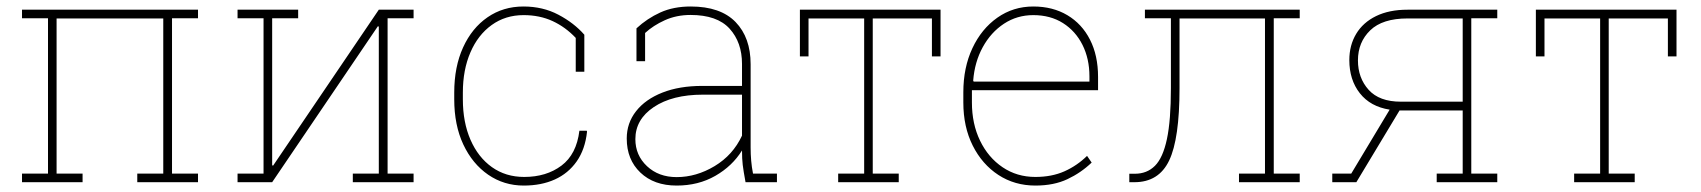

<svg xmlns="http://www.w3.org/2000/svg" viewBox="-20 -558 5208 588"><path d="M47.4 0V-26.4H127V-502H47.4V-528.3H586.4V-502H506.8V-26.4H586.4V0H400.4V-26.4H480V-501.5H153.3V-26.4H232.9V0Z M707.5 0V-26.4H787.1V-502H707.5V-528.3H813.5H893.1V-502H813.5V-51.8L816.4 -50.8L1140.1 -528.3H1167H1246.6V-502H1167V-26.4H1246.6V0H1060.5V-26.4H1140.1V-476.6L1137.2 -477.5L813.5 0Z M1584 10.3Q1523.4 10.3 1475.1 -22.9Q1426.8 -56.2 1398.9 -115.5Q1371.1 -174.8 1371.1 -253.9V-274.4Q1371.1 -353.5 1398.2 -412.8Q1425.3 -472.2 1473.1 -505.1Q1521 -538.1 1583 -538.1Q1642.6 -538.1 1690.2 -512.9Q1737.8 -487.8 1769.5 -451.7V-338.4H1743.2V-441.9Q1711.9 -475.1 1672.4 -493.4Q1632.8 -511.7 1583.5 -511.7Q1527.8 -511.7 1485.8 -481.4Q1443.8 -451.2 1420.7 -397.7Q1397.5 -344.2 1397.5 -274.4V-253.9Q1397.5 -183.6 1420.9 -129.9Q1444.3 -76.2 1486.6 -46.1Q1528.8 -16.1 1585.4 -16.1Q1653.3 -16.1 1699.5 -50.8Q1745.6 -85.4 1754.4 -157.7H1776.9L1777.8 -154.8Q1772 -100.6 1746.1 -63.7Q1720.2 -26.9 1679 -8.3Q1637.7 10.3 1584 10.3Z M2052.2 10.3Q1982.9 10.3 1941.2 -29.5Q1899.4 -69.3 1899.4 -133.8Q1899.4 -181.2 1928 -217.5Q1956.5 -253.9 2008.5 -274.4Q2060.5 -294.9 2130.9 -294.9H2252.4V-362.3Q2252.4 -428.2 2214.4 -470.2Q2176.3 -512.2 2094.7 -512.2Q2051.8 -512.2 2016.1 -496.1Q1980.5 -480 1955.6 -457V-370.6H1929.2V-471.2Q1961.9 -501.5 2002.2 -519.8Q2042.5 -538.1 2095.2 -538.1Q2186.5 -538.1 2232.7 -490.5Q2278.8 -442.9 2278.8 -361.3V-106.4Q2278.8 -85.9 2280.5 -65.9Q2282.2 -45.9 2286.1 -26.4H2359.4V0H2263.2Q2256.8 -34.7 2254.6 -53Q2252.4 -71.3 2252.4 -97.2Q2222.7 -49.3 2170.7 -19.5Q2118.7 10.3 2052.2 10.3ZM2052.2 -15.6Q2112.3 -15.6 2168.5 -49.3Q2224.6 -83 2252.4 -142.6V-268.1H2132.3Q2039.1 -268.1 1982.4 -230.2Q1925.8 -192.4 1925.8 -131.8Q1925.8 -82.5 1961.4 -49.1Q1997.1 -15.6 2052.2 -15.6Z M2546.9 0V-26.4H2626.5V-501.5H2456.1V-385.3H2429.7V-528.3H2860.4V-385.3H2834V-501.5H2652.8V-26.4H2732.4V0Z M3150.9 10.3Q3087.4 10.3 3037.6 -22.2Q2987.8 -54.7 2959 -112.1Q2930.2 -169.4 2930.2 -244.1V-275.4Q2930.2 -351.1 2958 -410.4Q2985.8 -469.7 3034.4 -503.9Q3083 -538.1 3144.5 -538.1Q3204.1 -538.1 3248.8 -511.5Q3293.5 -484.9 3318.1 -436.5Q3342.8 -388.2 3342.8 -322.3V-281.7H2956.5V-244.1Q2956.5 -178.7 2981.4 -127.2Q3006.3 -75.7 3050.3 -45.9Q3094.2 -16.1 3150.9 -16.1Q3201.2 -16.1 3240 -33.4Q3278.8 -50.8 3309.1 -80.6L3323.2 -60.1Q3290.5 -28.8 3249 -9.3Q3207.5 10.3 3150.9 10.3ZM2961.9 -308.1H3316.4V-324.2Q3316.4 -377.9 3295.2 -420.4Q3273.9 -462.9 3235.4 -487.3Q3196.8 -511.7 3144.5 -511.7Q3094.7 -511.7 3054.7 -485.4Q3014.6 -459 2989.7 -413.6Q2964.8 -368.2 2960.4 -311Z M3438.5 0V-25.9H3455.6Q3492.7 -25.9 3517.1 -50.3Q3541.5 -74.7 3553.7 -132.1Q3565.9 -189.5 3565.9 -288.1V-502H3486.3V-528.3H3880.9H3960.4V-502H3880.9V-26.4H3960.4V0H3774.4V-26.4H3854V-501.5H3592.3V-288.1Q3592.3 -132.8 3560.5 -66.4Q3528.8 0 3454.1 0Z M4060.1 0V-26.4H4118.2L4235.8 -222.2Q4176.8 -231.4 4144.5 -272.5Q4112.3 -313.5 4112.3 -374Q4112.3 -419.4 4133.3 -454.3Q4154.3 -489.3 4194.3 -508.8Q4234.4 -528.3 4290.5 -528.3H4565.4V-502H4485.8V-26.4H4565.4V0H4379.9V-26.4H4459.5V-219.7H4266.1L4133.8 0ZM4270 -246.6H4459.5V-501.5H4290.5Q4213.9 -501.5 4176.3 -465.1Q4138.7 -428.7 4138.7 -373Q4138.7 -319.3 4171.4 -283Q4204.1 -246.6 4270 -246.6Z M4800.8 0V-26.4H4880.4V-501.5H4710V-385.3H4683.6V-528.3H5114.3V-385.3H5087.9V-501.5H4906.7V-26.4H4986.3V0Z"/></svg>

Font: Roboto Slab LO Thin
Style: Regular
Weight: 250
Designer: Google
Version: Version 2.00;September 28, 2018;FontCreator 11.5.0.2427 64-b